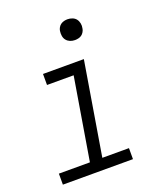

<svg xmlns="http://www.w3.org/2000/svg" viewBox="-134 -811 768 901"><g transform="rotate(-20 250.0 -361.0)"><path d="M374 0H24V-55H179L247 -465H114V-520H318L241 -55H374ZM310 -618Q297 -618 286 -622.5Q275 -627 267.5 -636Q260 -645 258 -657.5Q256 -670 258 -683Q259 -691 264 -699.5Q269 -708 276.5 -713Q284 -718 292.5 -720Q301 -722 309 -722Q322 -722 333.5 -717.5Q345 -713 352 -704Q359 -695 361.5 -682.5Q364 -670 361 -657Q360 -649 355 -640.5Q350 -632 343 -627Q336 -622 327 -620Q318 -618 310 -618Z"/></g></svg>

Font: Iosevka Term Curly Lt Obl
Style: Regular
Weight: 300
Italic angle: -9°
Designer: Belleve Invis
Foundry: Belleve Invis
Version: Version 32.3.0